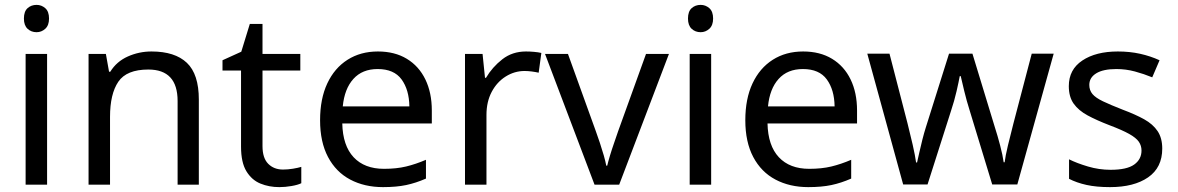

<svg xmlns="http://www.w3.org/2000/svg" viewBox="-20 -757 4829 787"><path d="M130 -737Q150 -737 165.5 -723.5Q181 -710 181 -681Q181 -653 165.5 -639Q150 -625 130 -625Q108 -625 93 -639Q78 -653 78 -681Q78 -710 93 -723.5Q108 -737 130 -737ZM173 -536V0H85V-536Z M601 -546Q697 -546 746 -499.5Q795 -453 795 -349V0H708V-343Q708 -472 588 -472Q499 -472 465 -422Q431 -372 431 -278V0H343V-536H414L427 -463H432Q458 -505 504 -525.5Q550 -546 601 -546Z M1140 -62Q1160 -62 1181 -65.5Q1202 -69 1215 -73V-6Q1201 1 1175 5.5Q1149 10 1125 10Q1083 10 1047.5 -4.5Q1012 -19 990 -55Q968 -91 968 -156V-468H892V-510L969 -545L1004 -659H1056V-536H1211V-468H1056V-158Q1056 -109 1079.5 -85.5Q1103 -62 1140 -62Z M1529 -546Q1598 -546 1647.5 -516Q1697 -486 1723.5 -431.5Q1750 -377 1750 -304V-251H1383Q1385 -160 1429.5 -112.5Q1474 -65 1554 -65Q1605 -65 1644.5 -74.5Q1684 -84 1726 -102V-25Q1685 -7 1645 1.5Q1605 10 1550 10Q1474 10 1415.5 -21Q1357 -52 1324.5 -113.5Q1292 -175 1292 -264Q1292 -352 1321.5 -415Q1351 -478 1404.5 -512Q1458 -546 1529 -546ZM1528 -474Q1465 -474 1428.5 -433.5Q1392 -393 1385 -321H1658Q1657 -389 1626 -431.5Q1595 -474 1528 -474Z M2136 -546Q2151 -546 2168.5 -544.5Q2186 -543 2199 -540L2188 -459Q2175 -462 2159.5 -464Q2144 -466 2130 -466Q2089 -466 2053 -443.5Q2017 -421 1995.5 -380.5Q1974 -340 1974 -286V0H1886V-536H1958L1968 -438H1972Q1998 -482 2039 -514Q2080 -546 2136 -546Z M2417 0 2214 -536H2308L2422 -220Q2430 -198 2439 -171Q2448 -144 2455 -119.5Q2462 -95 2465 -78H2469Q2473 -95 2480.5 -120Q2488 -145 2497.5 -172Q2507 -199 2514 -220L2628 -536H2722L2518 0Z M2852 -737Q2872 -737 2887.5 -723.5Q2903 -710 2903 -681Q2903 -653 2887.5 -639Q2872 -625 2852 -625Q2830 -625 2815 -639Q2800 -653 2800 -681Q2800 -710 2815 -723.5Q2830 -737 2852 -737ZM2895 -536V0H2807V-536Z M3272 -546Q3341 -546 3390.5 -516Q3440 -486 3466.5 -431.5Q3493 -377 3493 -304V-251H3126Q3128 -160 3172.5 -112.5Q3217 -65 3297 -65Q3348 -65 3387.5 -74.5Q3427 -84 3469 -102V-25Q3428 -7 3388 1.5Q3348 10 3293 10Q3217 10 3158.5 -21Q3100 -52 3067.5 -113.5Q3035 -175 3035 -264Q3035 -352 3064.5 -415Q3094 -478 3147.5 -512Q3201 -546 3272 -546ZM3271 -474Q3208 -474 3171.5 -433.5Q3135 -393 3128 -321H3401Q3400 -389 3369 -431.5Q3338 -474 3271 -474Z M3955 -303Q3942 -344 3932.5 -383.5Q3923 -423 3918 -445H3914Q3910 -423 3901 -383.5Q3892 -344 3878 -302L3782 -1H3682L3535 -537H3626L3700 -251Q3711 -208 3721 -164Q3731 -120 3735 -91H3739Q3743 -108 3748.5 -133Q3754 -158 3761 -185.5Q3768 -213 3775 -235L3870 -537H3966L4058 -235Q4069 -201 4079.5 -161Q4090 -121 4094 -92H4098Q4101 -117 4111.5 -161Q4122 -205 4134 -251L4209 -537H4299L4150 -1H4047Z M4744 -148Q4744 -70 4686 -30Q4628 10 4530 10Q4474 10 4433.5 1Q4393 -8 4362 -24V-104Q4394 -88 4439.5 -74.5Q4485 -61 4532 -61Q4599 -61 4629 -82.5Q4659 -104 4659 -140Q4659 -160 4648 -176Q4637 -192 4608.5 -208Q4580 -224 4527 -244Q4475 -264 4438 -284Q4401 -304 4381 -332Q4361 -360 4361 -404Q4361 -472 4416.5 -509Q4472 -546 4562 -546Q4611 -546 4653.5 -536.5Q4696 -527 4733 -510L4703 -440Q4669 -454 4632 -464Q4595 -474 4556 -474Q4502 -474 4473.5 -456.5Q4445 -439 4445 -409Q4445 -387 4458 -371.5Q4471 -356 4501.5 -341.5Q4532 -327 4583 -307Q4634 -288 4670 -268Q4706 -248 4725 -219.5Q4744 -191 4744 -148Z"/></svg>

Font: Noto Sans NKo
Style: Regular
Weight: 400
Designer: Monotype Design Team
Foundry: Monotype Imaging Inc.
Version: Version 2.003; ttfautohint (v1.8.4.7-5d5b)